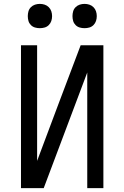

<svg xmlns="http://www.w3.org/2000/svg" viewBox="-20 -968 640 988"><path d="M88 0V-735H171V-140L282 -436L395 -735H512V0H429V-595L205 0ZM415 -823Q402 -823 390 -826.5Q378 -830 369 -839Q360 -848 356.5 -860Q353 -872 353 -885Q353 -898 356.5 -910Q360 -922 369 -931Q378 -940 390 -944Q402 -948 415 -948Q428 -948 440 -944Q452 -940 461 -931Q470 -922 474 -910Q478 -898 478 -885Q478 -872 474 -860Q470 -848 461 -839Q452 -830 440 -826.5Q428 -823 415 -823ZM185 -823Q172 -823 160 -826.5Q148 -830 139 -839Q130 -848 126.5 -860Q123 -872 123 -885Q123 -898 126.5 -910Q130 -922 139 -931Q148 -940 160 -944Q172 -948 185 -948Q198 -948 210 -944Q222 -940 231 -931Q240 -922 244 -910Q248 -898 248 -885Q248 -872 244 -860Q240 -848 231 -839Q222 -830 210 -826.5Q198 -823 185 -823Z"/></svg>

Font: Iosevka Aile
Style: Regular
Weight: 400
Designer: Belleve Invis
Foundry: Belleve Invis
Version: Version 28.0.1; ttfautohint (v1.8.4)